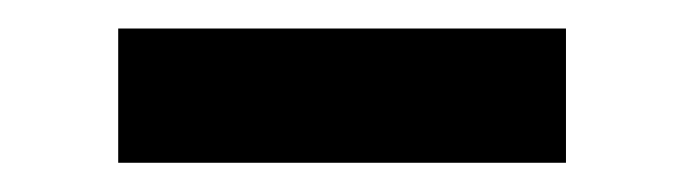

<svg xmlns="http://www.w3.org/2000/svg" viewBox="-20 -348 478 134"><path d="M62.5 -234.4V-328.1H375V-234.4Z"/></svg>

Font: Sudo Variable
Style: Regular
Weight: 400
Monospace: yes
Designer: Jens Kutilek
Foundry: Jens Kutilek
Version: Version 0.040